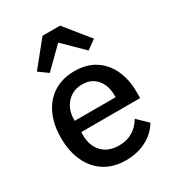

<svg xmlns="http://www.w3.org/2000/svg" viewBox="-195 -931 971 1061"><g transform="rotate(-30 290.5 -400.5)"><path d="M240 -814H352L478 -658L420 -616L296 -738L172 -616L114 -658ZM46 -273Q46 -359 76 -423Q106 -487 162 -522Q218 -557 294 -557Q371 -557 425 -522Q479 -487 507 -425.5Q535 -364 535 -286V-246H159V-227Q159 -159 197.5 -118Q236 -77 306 -77Q401 -77 452 -162L516 -100Q486 -48 428.5 -17.5Q371 13 296 13Q220 13 163.5 -22Q107 -57 76.5 -122Q46 -187 46 -273ZM159 -318H420V-328Q420 -394 386 -433Q352 -472 295 -472Q235 -472 197 -431Q159 -390 159 -325Z"/></g></svg>

Font: IBM Plex Sans JP Medium
Style: Regular
Weight: 500
Designer: Mike Abbink; Paul van der Laan; Pieter van Rosmalen; Wujin Sim; Yejin Wi; Jinhee Kim; Boomi Park; Yona Kim; Kichan Ma
Foundry: Sandoll Inc.
Version: Version 1.001